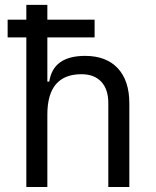

<svg xmlns="http://www.w3.org/2000/svg" viewBox="-20 -752 626 772"><path d="M10.7 -601.6V-672.9H85.9V-732.4H170.4V-672.9H360.4V-601.6H170.4V-423.8H178.2Q193.4 -527.3 322.3 -527.3Q407.2 -527.3 453.6 -477.5Q500 -427.7 500 -336.9V0H415.5V-337.4Q415.5 -393.1 387.2 -423.3Q358.9 -453.6 307.6 -453.6Q170.4 -453.6 170.4 -291.5V0H85.9V-601.6Z"/></svg>

Font: Cascadia Mono NF SemiLight
Style: Regular
Weight: 350
Monospace: yes
Designer: Aaron Bell
Foundry: Saja Typeworks
Version: Version 2404.023; ttfautohint (v1.8.4)